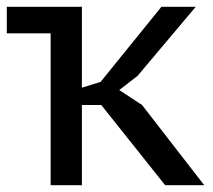

<svg xmlns="http://www.w3.org/2000/svg" viewBox="-20 -545 627 565"><path d="M221 -287 276 -304 455 -525H556L385 -322L331 -280L398 -236L581 0H466L278 -236H221V0H129V-447H0V-525H221Z"/></svg>

Font: PT Sans Caption
Style: Regular
Weight: 400
Designer: A.Korolkova, O.Umpeleva, V.Yefimov
Foundry: ParaType Ltd
Version: Version 2.004W OFL